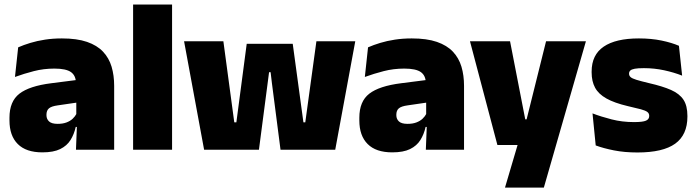

<svg xmlns="http://www.w3.org/2000/svg" viewBox="-20 -680 3162 872"><path d="M325 0 330 -126 326.5 -130.5V-283.5L325 -301.5Q325 -336 302.8 -352.2Q280.5 -368.5 227 -368.5Q178.5 -368.5 133.8 -357Q89 -345.5 48 -330.5L62.5 -465Q87.5 -476 118 -485.2Q148.5 -494.5 184.5 -500Q220.5 -505.5 261 -505.5Q329.5 -505.5 375.2 -489.8Q421 -474 448 -445.2Q475 -416.5 486.8 -377Q498.5 -337.5 498.5 -290V0ZM172.5 12Q98.5 12 60.8 -25.8Q23 -63.5 23 -133V-145.5Q23 -219.5 68.2 -254.5Q113.5 -289.5 213 -302L338.5 -318L349 -217L242.5 -201.5Q213.5 -197.5 202.2 -187.8Q191 -178 191 -159V-157Q191 -139.5 202.8 -128.5Q214.5 -117.5 242 -117.5Q265 -117.5 281.8 -123.8Q298.5 -130 309.8 -140.5Q321 -151 327.5 -163.5L352.5 -103.5H324Q316.5 -70 300.2 -44Q284 -18 253.5 -3Q223 12 172.5 12Z M584.5 0V-659.5H761.5V0Z M907 0 816 -492.5H994.5L1044 -124.5H1053.5L1100.5 -481H1309.5L1358 -124.5H1366.5L1417 -492.5H1593.5L1502.5 0H1254L1215 -302L1209 -352H1202L1195.5 -302L1156 0Z M1914 0 1919 -126 1915.5 -130.5V-283.5L1914 -301.5Q1914 -336 1891.8 -352.2Q1869.5 -368.5 1816 -368.5Q1767.5 -368.5 1722.8 -357Q1678 -345.5 1637 -330.5L1651.5 -465Q1676.5 -476 1707 -485.2Q1737.5 -494.5 1773.5 -500Q1809.5 -505.5 1850 -505.5Q1918.5 -505.5 1964.2 -489.8Q2010 -474 2037 -445.2Q2064 -416.5 2075.8 -377Q2087.5 -337.5 2087.5 -290V0ZM1761.5 12Q1687.5 12 1649.8 -25.8Q1612 -63.5 1612 -133V-145.5Q1612 -219.5 1657.2 -254.5Q1702.5 -289.5 1802 -302L1927.5 -318L1938 -217L1831.5 -201.5Q1802.5 -197.5 1791.2 -187.8Q1780 -178 1780 -159V-157Q1780 -139.5 1791.8 -128.5Q1803.5 -117.5 1831 -117.5Q1854 -117.5 1870.8 -123.8Q1887.5 -130 1898.8 -140.5Q1910 -151 1916.5 -163.5L1941.5 -103.5H1913Q1905.5 -70 1889.2 -44Q1873 -18 1842.5 -3Q1812 12 1761.5 12Z M2456.5 -138 2361.5 -97 2460 -492.5H2641L2450 172H2273.5L2350 -87L2434 -21.5H2239L2114.5 -492.5H2296.5L2365.5 -138Z M2875 12.5Q2816.5 12.5 2768.5 3Q2720.5 -6.5 2685.5 -19.5L2671 -165Q2710 -150 2757.8 -137.8Q2805.5 -125.5 2859.5 -125.5Q2899 -125.5 2913.8 -132Q2928.5 -138.5 2928.5 -153V-154Q2928.5 -165 2920 -171.5Q2911.5 -178 2890.2 -183.8Q2869 -189.5 2831.5 -198Q2770 -212.5 2734 -232.8Q2698 -253 2682.5 -282Q2667 -311 2667 -351V-355Q2667 -431 2721.8 -468.2Q2776.5 -505.5 2881.5 -505.5Q2938 -505.5 2984.8 -495.8Q3031.5 -486 3063.5 -472L3078 -336.5Q3041.5 -351 2996.5 -360.8Q2951.5 -370.5 2904.5 -370.5Q2877.5 -370.5 2862.8 -367.8Q2848 -365 2842.5 -359.5Q2837 -354 2837 -346V-345Q2837 -336 2844 -329.8Q2851 -323.5 2870.5 -317.5Q2890 -311.5 2927.5 -302.5Q2989 -288.5 3027.5 -271.5Q3066 -254.5 3084 -227.2Q3102 -200 3102 -153.5V-150.5Q3102 -67.5 3046.5 -27.5Q2991 12.5 2875 12.5Z"/></svg>

Font: Anek Gujarati Medium ExtraBold
Style: Regular
Weight: 800
Version: Version 1.003